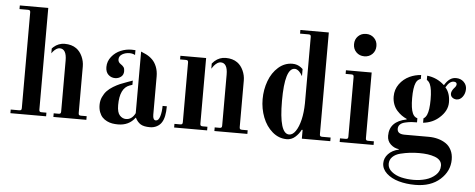

<svg xmlns="http://www.w3.org/2000/svg" viewBox="-58 -875 3128 1264"><g transform="rotate(5 1506.0 -243.0)"><path d="M260 -448V-416C262.7 -420 265.7 -424 269 -428C284.3 -445.3 298.7 -454 312 -454C342.7 -454 358 -428.3 358 -377V-40C358 -34 356.8 -29.8 354.5 -27.5C352.2 -25.2 348 -24 342 -24H310V0H528V-24H490C484 -24 479.8 -25.2 477.5 -27.5C475.2 -29.8 474 -34 474 -40V-348C474 -370.7 469.2 -392.7 459.5 -414C449.8 -435.3 436.7 -452 420 -464C399.3 -478.7 373.7 -486 343 -486C315.7 -486 291.3 -476.7 270 -458ZM260 -416ZM214 -254V-712H26V-688H82C88 -688 92.2 -686.8 94.5 -684.5C96.8 -682.2 98 -678 98 -672V-40C98 -34 96.8 -29.8 94.5 -27.5C92.2 -25.2 88 -24 82 -24H26V0H262V-24H230C224 -24 219.8 -25.2 217.5 -27.5C215.2 -29.8 214 -34 214 -40ZM214 -385ZM260 -448Z M810 -485V-453C799.3 -459 787 -462 773 -462C755 -462 739 -457.8 725 -449.5C711 -441.2 704 -429.7 704 -415C704 -403 709.3 -393.3 720 -386C729.3 -380 736.3 -373.8 741 -367.5C745.7 -361.2 748 -352.3 748 -341C748 -324.3 742.3 -311.7 731 -303C719.7 -294.3 706.7 -290 692 -290C674.7 -290 659.8 -295.8 647.5 -307.5C635.2 -319.2 629 -336 629 -358C629 -383.3 637.2 -406.2 653.5 -426.5C669.8 -446.8 689.7 -461.8 713 -471.5C736.3 -481.2 760 -486 784 -486C792.7 -486 801.3 -485.7 810 -485ZM810 -485ZM848 -72ZM810 -284V-256L792 -250C749.3 -234.7 728 -189.7 728 -115C728 -82.3 734 -59.7 746 -47C758 -34.3 771.7 -28 787 -28C813 -28 833.3 -42.7 848 -72V-479L882 -464C898 -456 912 -446 924 -434C936 -422 945.7 -406.7 953 -388C960.3 -369.3 964 -348.3 964 -325V-72C964 -48 970.7 -36 984 -36C996 -36 1005 -46 1011 -66C1017 -86 1020 -109 1020 -135H1048C1048 -86.3 1040.7 -50.7 1026 -28C1018.7 -16 1008.2 -6.3 994.5 1C980.8 8.3 965.7 12 949 12C921.7 12 901 7.7 887 -1C873 -9.7 861.3 -23.3 852 -42H850C823.3 -6 786 12 738 12C724.7 12 712 11 700 9C688 7 676.2 3.2 664.5 -2.5C652.8 -8.2 642.8 -15.3 634.5 -24C626.2 -32.7 619.3 -44 614 -58C608.7 -72 606 -88 606 -106C606 -124.7 609.7 -142 617 -158C624.3 -174 633.3 -187.7 644 -199C654.7 -210.3 668 -220.8 684 -230.5C700 -240.2 714.7 -247.8 728 -253.5C741.3 -259.2 756.7 -265 774 -271ZM810 -284ZM810 -256Z M1318 -441V-407C1322.7 -414.3 1327.7 -421.3 1333 -428C1348.3 -445.3 1362.7 -454 1376 -454C1406.7 -454 1422 -428.3 1422 -377V-40C1422 -34 1420.8 -29.8 1418.5 -27.5C1416.2 -25.2 1412 -24 1406 -24H1374V0H1592V-24H1554C1548 -24 1543.8 -25.2 1541.5 -27.5C1539.2 -29.8 1538 -34 1538 -40V-348C1538 -370.7 1533.2 -392.7 1523.5 -414C1513.8 -435.3 1500.7 -452 1484 -464C1463.3 -478.7 1437.7 -486 1407 -486C1379.7 -486 1355.3 -476.7 1334 -458C1328.7 -452.7 1323.3 -447 1318 -441ZM1318 -407ZM1278 -253V-474H1108V-450H1146C1152 -450 1156.2 -448.8 1158.5 -446.5C1160.8 -444.2 1162 -440 1162 -434V-40C1162 -34 1160.8 -29.8 1158.5 -27.5C1156.2 -25.2 1152 -24 1146 -24H1108V0H1326V-24H1294C1288 -24 1283.8 -25.2 1281.5 -27.5C1279.2 -29.8 1278 -34 1278 -40ZM1278 -385ZM1318 -441Z M1917 -410ZM1952 -308V-234C1951.3 -192.7 1947.3 -156.7 1940 -126C1932 -92.7 1921.5 -66.7 1908.5 -48C1895.5 -29.3 1881.3 -20 1866 -20C1822 -20 1800 -92.3 1800 -237C1800 -381.7 1822 -454 1866 -454C1874.7 -454 1884 -449.7 1894 -441C1902 -433.7 1909.7 -423.3 1917 -410V-457L1905 -467C1888.3 -479.7 1869.3 -486 1848 -486C1813.3 -486 1782.3 -474 1755 -450C1727.7 -426 1707 -395 1693 -357C1679 -319 1672 -279 1672 -237C1672 -195 1679.3 -155 1694 -117C1708.7 -79 1730 -48 1758 -24C1786 0 1817.3 12 1852 12C1873.3 12 1892 5 1908 -9C1924 -23 1936.7 -39.3 1946 -58H1952V0H2140V-24H2084C2078 -24 2073.8 -25.2 2071.5 -27.5C2069.2 -29.8 2068 -34 2068 -40V-712H1880V-688H1936C1942 -688 1946.2 -686.8 1948.5 -684.5C1950.8 -682.2 1952 -678 1952 -672V-417Z M2202 0H2426V-24H2388C2382 -24 2377.8 -25.2 2375.5 -27.5C2373.2 -29.8 2372 -34 2372 -40V-474H2202V-450H2240C2246 -450 2250.2 -448.8 2252.5 -446.5C2254.8 -444.2 2256 -440 2256 -434V-40C2256 -34 2254.8 -29.8 2252.5 -27.5C2250.2 -25.2 2246 -24 2240 -24H2202ZM2240 -650C2240 -628.7 2247 -611 2261 -597C2275 -583 2292.7 -576 2314 -576C2335.3 -576 2353 -583 2367 -597C2381 -611 2388 -628.7 2388 -650C2388 -671.3 2381 -689 2367 -703C2353 -717 2335.3 -724 2314 -724C2292.7 -724 2275 -717 2261 -703C2247 -689 2240 -671.3 2240 -650Z M2738 -485V-457C2747.3 -451.7 2754.7 -443 2760 -431C2769.3 -410.3 2774 -376.7 2774 -330C2774 -283.3 2769.3 -249.7 2760 -229C2754.7 -217 2747.3 -208.3 2738 -203V-174C2780 -178.7 2815.3 -194 2844 -220C2878.7 -250.7 2896 -284.7 2896 -322C2896 -363.3 2885.3 -395.7 2864 -419C2880 -447 2897 -461 2915 -461C2929 -461 2936 -455.7 2936 -445C2936 -437 2930.7 -427.7 2920 -417C2909.3 -403.7 2904 -391.7 2904 -381C2904 -370.3 2908 -361.8 2916 -355.5C2924 -349.2 2933.3 -346 2944 -346C2959.3 -346 2972.5 -353.3 2983.5 -368C2994.5 -382.7 3000 -400 3000 -420C3000 -438 2993.3 -453.5 2980 -466.5C2966.7 -479.5 2949.3 -486 2928 -486C2899.3 -486 2874.7 -468.7 2854 -434H2851C2819 -463.3 2781.3 -480.3 2738 -485ZM2738 -174ZM2698 -460V-486C2671.3 -484 2646.3 -477.7 2623 -467C2595.7 -454.3 2573.3 -436 2556 -412C2538.7 -388 2530 -360.7 2530 -330C2530 -311.3 2533 -294 2539 -278C2545 -262 2553.2 -248.3 2563.5 -237C2573.8 -225.7 2584.2 -216.3 2594.5 -209C2604.8 -201.7 2616 -195.3 2628 -190V-186C2553.3 -171.3 2516 -132.3 2516 -69C2516 -45.7 2524 -26.7 2540 -12C2556 2.7 2574 11 2594 13V16C2564.7 22.7 2541.7 35 2525 53C2508.3 71 2500 91.3 2500 114C2500 139.3 2510.5 161.7 2531.5 181C2552.5 200.3 2579.5 214.7 2612.5 224C2645.5 233.3 2682 238 2722 238C2790 238 2844.5 219.7 2885.5 183C2926.5 146.3 2947 102.3 2947 51C2947 27.7 2942.5 7 2933.5 -11C2924.5 -29 2912.3 -43.2 2897 -53.5C2881.7 -63.8 2864.3 -71.7 2845 -77C2825.7 -82.3 2804.7 -85 2782 -85H2624C2591.3 -85 2575 -96.7 2575 -120C2575 -131.3 2578.8 -140.8 2586.5 -148.5C2594.2 -156.2 2605.2 -161.7 2619.5 -165C2633.8 -168.3 2648 -170.7 2662 -172C2672 -172.7 2684 -173 2698 -173V-200C2683.3 -204 2672.7 -214 2666 -230C2656.7 -250.7 2652 -284 2652 -330C2652 -376 2656.7 -409.7 2666 -431C2672.7 -446.3 2683.3 -456 2698 -460ZM2698 -200ZM2738 -457ZM2698 -460ZM2536 115C2536 97 2542.3 81.7 2555 69C2567.7 56.3 2584.8 47.3 2606.5 42C2628.2 36.7 2648.8 32.8 2668.5 30.5C2688.2 28.2 2709 27 2731 27C2751.7 27 2770.3 28.2 2787 30.5C2803.7 32.8 2819.3 36.7 2834 42C2848.7 47.3 2860 54.7 2868 64C2876 73.3 2880 84.7 2880 98C2880 122 2871 142.3 2853 159C2835 175.7 2813.3 187.7 2788 195C2762.7 202.3 2735.7 206 2707 206C2678.3 206 2651.5 203 2626.5 197C2601.5 191 2580.2 180.8 2562.5 166.5C2544.8 152.2 2536 135 2536 115Z"/></g></svg>

Font: Km Standard TT
Style: Bold
Weight: 700
Designer: Alexey Kryukov <alexios@thessalonica.org.ru>
Version: Version 2.0.2